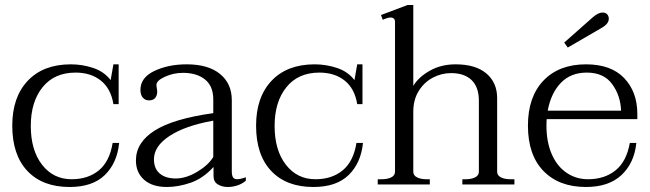

<svg xmlns="http://www.w3.org/2000/svg" viewBox="-20 -737 2597 767"><path d="M29 -235Q29 -349 91 -414.5Q153 -480 263 -480Q309 -480 352.5 -465.5Q396 -451 422 -417L433 -480H454V-321H433Q423 -383 383 -415Q343 -447 282 -447Q197 -447 150 -388.5Q103 -330 103 -234Q103 -137 148 -79Q193 -21 266 -21Q332 -21 375 -56.5Q418 -92 430 -166H456Q448 -86 399 -38Q350 10 258 10Q150 10 89.5 -54Q29 -118 29 -235Z M523 -96Q523 -168 598 -215.5Q673 -263 832 -285V-340Q832 -393 799 -419.5Q766 -446 711 -446Q673 -446 639 -430.5Q605 -415 605 -398Q605 -392 606.5 -384.5Q608 -377 608 -370Q608 -357 600.5 -346.5Q593 -336 575 -336Q560 -336 550.5 -347Q541 -358 541 -378Q541 -427 596.5 -453.5Q652 -480 726 -480Q812 -480 859 -441.5Q906 -403 906 -337V-52Q906 -36 911 -28.5Q916 -21 927 -21Q940 -21 962 -29V-15Q948 -3 929 3.5Q910 10 890 10Q867 10 850 -0.5Q833 -11 833 -34V-70Q791 -24 741.5 -7Q692 10 647 10Q588 10 555.5 -19Q523 -48 523 -96ZM832 -110V-255Q720 -235 657.5 -194Q595 -153 595 -101Q595 -63 618.5 -43.5Q642 -24 682 -24Q723 -24 767.5 -50.5Q812 -77 832 -110Z M1003 -235Q1003 -349 1065 -414.5Q1127 -480 1237 -480Q1283 -480 1326.5 -465.5Q1370 -451 1396 -417L1407 -480H1428V-321H1407Q1397 -383 1357 -415Q1317 -447 1256 -447Q1171 -447 1124 -388.5Q1077 -330 1077 -234Q1077 -137 1122 -79Q1167 -21 1240 -21Q1306 -21 1349 -56.5Q1392 -92 1404 -166H1430Q1422 -86 1373 -38Q1324 10 1232 10Q1124 10 1063.5 -54Q1003 -118 1003 -235Z M2035 -21V0H1827V-21H1841Q1863 -21 1878 -28.5Q1893 -36 1893 -51V-334Q1893 -389 1864 -417Q1835 -445 1782 -445Q1744 -445 1709.5 -427Q1675 -409 1653 -374Q1631 -339 1631 -291V-51Q1631 -36 1646 -28.5Q1661 -21 1683 -21H1697V0H1489V-21H1505Q1528 -21 1543 -28.5Q1558 -36 1558 -51V-649Q1558 -667 1540 -667Q1529 -667 1509 -658L1502 -677L1608 -717H1631V-394Q1652 -429 1697 -454.5Q1742 -480 1800 -480Q1880 -480 1923 -443.5Q1966 -407 1966 -345V-51Q1966 -36 1981 -28.5Q1996 -21 2019 -21Z M2248 -547 2234 -567 2347 -667Q2370 -687 2387 -687Q2399 -687 2405.5 -680Q2412 -673 2412 -662Q2412 -642 2384 -626ZM2164 -261Q2163 -252 2163 -234Q2163 -170 2184 -121.5Q2205 -73 2243 -47Q2281 -21 2329 -21Q2395 -21 2439 -56.5Q2483 -92 2496 -166H2522Q2514 -86 2463 -38Q2412 10 2321 10Q2213 10 2151 -54Q2089 -118 2089 -235Q2089 -350 2151 -415Q2213 -480 2321 -480Q2421 -480 2473.5 -425Q2526 -370 2526 -282V-261ZM2168 -295H2461Q2459 -355 2425.5 -401Q2392 -447 2324 -447Q2260 -447 2220.5 -406Q2181 -365 2168 -295Z"/></svg>

Font: Taviraj Light
Style: Regular
Weight: 300
Designer: Katatrad Team
Foundry: CadsonDemak
Version: Version 1.001